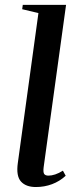

<svg xmlns="http://www.w3.org/2000/svg" viewBox="-20 -763 320 792"><path d="M128 8.5Q87 8.5 66.5 -14.2Q46 -37 53.5 -90.5L138.5 -709L71.5 -725L74 -743H252.5L160 -73Q157.5 -52.5 162.2 -45.5Q167 -38.5 180 -38.5Q192.5 -38.5 207.8 -43.5Q223 -48.5 239.5 -59L251 -38Q226 -15 194.5 -3.2Q163 8.5 128 8.5Z"/></svg>

Font: Merriweather 144pt
Style: Italic
Weight: 400
Italic angle: -7.8°
Version: Version 2.101